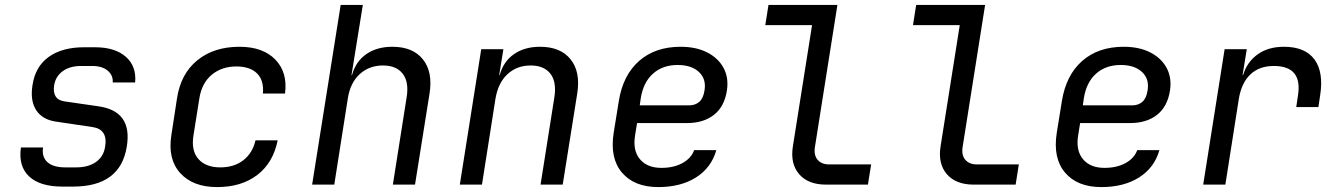

<svg xmlns="http://www.w3.org/2000/svg" viewBox="-20 -750 5440 780"><path d="M233 8Q142 8 98 -33.5Q54 -75 65 -151H155Q149 -113 172.5 -91.5Q196 -70 245 -70H289Q339 -70 370 -92Q401 -114 407 -154Q419 -225 355 -234L207 -256Q152 -264 127 -302.5Q102 -341 112 -404Q123 -479 177.5 -518.5Q232 -558 322 -558H366Q447 -558 491 -519.5Q535 -481 529 -415H438Q440 -444 417.5 -463Q395 -482 354 -482H310Q264 -482 235 -461Q206 -440 200 -404Q191 -345 243 -338L381 -318Q519 -298 495 -154Q469 8 277 8Z M862 10Q764 10 712.5 -46.5Q661 -103 676 -200L699 -350Q714 -450 781.5 -505Q849 -560 953 -560Q1048 -560 1098.5 -508Q1149 -456 1138 -370H1048Q1053 -423 1024.5 -451.5Q996 -480 940 -480Q881 -480 840.5 -446.5Q800 -413 790 -351L766 -200Q756 -138 786 -104Q816 -70 875 -70Q931 -70 968.5 -99Q1006 -128 1018 -180H1108Q1090 -89 1025.5 -39.5Q961 10 862 10Z M1248 0 1364 -730H1454L1425 -550L1408 -445H1410Q1425 -500 1468 -530Q1511 -560 1574 -560Q1657 -560 1698 -509Q1739 -458 1725 -370L1666 0H1576L1632 -355Q1642 -417 1616 -450.5Q1590 -484 1536 -484Q1480 -484 1441.5 -449Q1403 -414 1393 -350L1338 0Z M1848 0 1935 -550H2025L2008 -445H2010Q2025 -500 2068 -530Q2111 -560 2174 -560Q2257 -560 2298 -509Q2339 -458 2325 -370L2266 0H2176L2232 -354Q2242 -417 2216 -450.5Q2190 -484 2136 -484Q2080 -484 2042 -449Q2004 -414 1993 -350L1938 0Z M2654 10Q2557 10 2507 -48.5Q2457 -107 2473 -210L2494 -340Q2511 -445 2576.5 -502.5Q2642 -560 2745 -560Q2808 -560 2853 -537Q2898 -514 2919.5 -474Q2941 -434 2933 -382Q2923 -317 2880.5 -283.5Q2838 -250 2770 -250H2568L2560 -200Q2550 -139 2579.5 -103.5Q2609 -68 2667 -68Q2717 -68 2752.5 -87.5Q2788 -107 2800 -140H2890Q2870 -69 2808 -29.5Q2746 10 2654 10ZM2579 -322H2780Q2804 -322 2820.5 -336Q2837 -350 2842 -382Q2850 -429 2819.5 -457.5Q2789 -486 2733 -486Q2672 -486 2632.5 -450.5Q2593 -415 2583 -350Z M3336 0Q3263 0 3226.5 -42.5Q3190 -85 3201 -155L3279 -648H3089L3102 -730H3382L3291 -155Q3285 -121 3301 -101.5Q3317 -82 3349 -82H3519L3506 0Z M3936 0Q3863 0 3826.5 -42.5Q3790 -85 3801 -155L3879 -648H3689L3702 -730H3982L3891 -155Q3885 -121 3901 -101.5Q3917 -82 3949 -82H4119L4106 0Z M4454 10Q4357 10 4307 -48.5Q4257 -107 4273 -210L4294 -340Q4311 -445 4376.5 -502.5Q4442 -560 4545 -560Q4608 -560 4653 -537Q4698 -514 4719.5 -474Q4741 -434 4733 -382Q4723 -317 4680.5 -283.5Q4638 -250 4570 -250H4368L4360 -200Q4350 -139 4379.5 -103.5Q4409 -68 4467 -68Q4517 -68 4552.5 -87.5Q4588 -107 4600 -140H4690Q4670 -69 4608 -29.5Q4546 10 4454 10ZM4379 -322H4580Q4604 -322 4620.5 -336Q4637 -350 4642 -382Q4650 -429 4619.5 -457.5Q4589 -486 4533 -486Q4472 -486 4432.5 -450.5Q4393 -415 4383 -350Z M4868 0 4955 -550H5045L5028 -445H5030Q5046 -498 5089 -529Q5132 -560 5196 -560Q5282 -560 5320 -508.5Q5358 -457 5343 -362L5336 -315H5246L5253 -362Q5272 -482 5155 -482Q5096 -482 5060 -448Q5024 -414 5013 -350L4958 0Z"/></svg>

Font: JetBrains Mono NL
Style: Italic
Weight: 400
Italic angle: -9°
Monospace: yes
Designer: Philipp Nurullin, Konstantin Bulenkov
Foundry: JetBrains
Version: Version 2.305; ttfautohint (v1.8.4.7-5d5b)